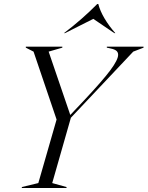

<svg xmlns="http://www.w3.org/2000/svg" viewBox="-20 -947 743 967"><path d="M110 -712H294V-707L225 -687L334 -368L403 -441Q496 -540 535.5 -593Q575 -646 575 -671Q575 -686 563 -693.5Q551 -701 528 -705L518 -707V-712H703V-707L651 -687L337 -354L243 -25L315 -5V0H90V-5L173 -25L265 -345L149 -687L110 -707ZM470 -927H475Q484 -892 506.5 -854Q529 -816 561 -780H556L450 -852L307 -780H302Q393 -849 470 -927Z"/></svg>

Font: Nyght Serif Light Italic
Style: Regular
Weight: 300
Italic angle: -16°
Designer: Maksym Kobuzan
Version: Version 0.410